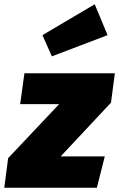

<svg xmlns="http://www.w3.org/2000/svg" viewBox="-54 -876 556 896"><path d="M388 -856 144 -712 188 -613 448 -712ZM482 -534H60L40 -390H222L-16 -138L-34 0H398L435 -146H229L464 -397Z"/></svg>

Font: Fira Sans Heavy
Style: Italic
Weight: 900
Italic angle: -8°
Designer: bBox Type GmbH & Carrois Corporate GbR & Edenspiekermann AG
Foundry: bBox Type GmbH & Carrois Corporate GbR & Edenspiekermann AG
Version: Version 4.301;PS 004.301;hotconv 1.0.88;makeotf.lib2.5.64775